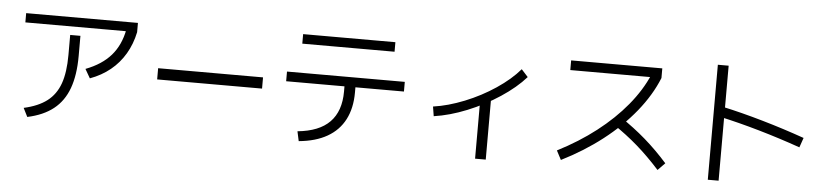

<svg xmlns="http://www.w3.org/2000/svg" viewBox="-46 -1020 5717 1332"><g transform="rotate(5 2812.5 -354.5)"><path d="M296.9 -106C256.5 -75 202.8 -52.1 135.7 -37.1L166 23.4C239.6 7.8 299.8 -18.6 346.7 -55.7C393.6 -92.8 428.2 -142.1 450.7 -203.6C473.1 -265.1 484.4 -340.5 484.4 -429.7V-569.3H413.1V-429.7C413.1 -349 403.8 -282.6 385.3 -230.5C366.7 -178.4 337.2 -136.9 296.9 -106ZM95.7 -693.4V-628.9H874V-693.4ZM714.4 -459C672.4 -410.8 613.9 -372.4 539.1 -343.8L575.2 -281.2C628.6 -300.8 675.5 -327 715.8 -359.9C756.2 -392.7 789.7 -431.8 816.4 -477.1C843.1 -522.3 862.3 -572.9 874 -628.9L797.9 -640.6C784.2 -567.7 756.3 -507.2 714.4 -459Z M1041 -392.6V-314.5H1771.5V-392.6Z M2266.1 -131.3C2217 -80.9 2142.3 -50.8 2042 -41L2056.6 26.4C2134.8 19.2 2200.5 0.3 2253.9 -30.3C2307.3 -60.9 2347.7 -102.5 2375 -155.3C2402.3 -208 2416 -270.8 2416 -343.8V-379.9H2753.9V-447.3H1933.6V-379.9H2339.8V-343.8C2339.8 -252.6 2315.3 -181.8 2266.1 -131.3ZM2022.5 -715.8V-649.4H2665V-715.8Z M3180.7 -354C3105.1 -323.7 3032.9 -303.7 2963.9 -293.9L2974.6 -227.5C3047.5 -238 3123.9 -259.3 3203.6 -291.5C3283.4 -323.7 3358.2 -363 3428.2 -409.2C3498.2 -455.4 3555.7 -503.9 3600.6 -554.7L3554.7 -605.5C3513 -556.6 3459.1 -510.1 3393.1 -465.8C3327 -421.5 3256.2 -384.3 3180.7 -354ZM3286.1 -388.7V41H3360.4V-388.7Z M4113.8 -233.4C4034 -171.5 3945 -115.6 3846.7 -65.4L3879.9 -2C3982.7 -53.4 4077 -112.3 4162.6 -178.7C4248.2 -245.1 4321.9 -316.6 4383.8 -393.1C4445.6 -469.6 4492.8 -548.2 4525.4 -628.9V-696.3H3890.6V-628.9H4474.6L4454.1 -646.5C4422.2 -572.3 4377.4 -500.3 4319.8 -430.7C4262.2 -361 4193.5 -295.2 4113.8 -233.4ZM4394 -149.4C4446.5 -103.8 4499.7 -51.1 4553.7 8.8L4603.5 -42C4552.1 -99.9 4499.3 -152.3 4445.3 -199.2C4391.3 -246.1 4332 -291 4267.6 -334L4220.7 -281.2C4283.9 -238.9 4341.6 -195 4394 -149.4Z M5230 -326.2C5327.3 -298.2 5424.2 -267.3 5520.5 -233.4L5543.9 -300.8C5448.2 -334.6 5350.7 -365.9 5251.5 -394.5C5152.2 -423.2 5057.9 -447.3 4968.8 -466.8L4950.2 -397.5C5039.4 -377.9 5132.6 -354.2 5230 -326.2ZM4907.2 -754.9V45.9H4982.4V-754.9Z"/></g></svg>

Font: Pretendard Variable
Style: Regular
Weight: 400
Designer: Base glyphs from Inter by Rasmus Andersson; Hangeul glyphs from Noto Sans CJK(Source Han Sans) by Jang Soo-young and Kan
Foundry: Kil Hyung-jin
Version: Version 1.309;Glyphs 3.2 (3225)